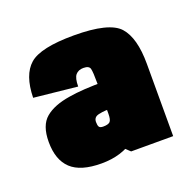

<svg xmlns="http://www.w3.org/2000/svg" viewBox="-63 -746 400 397"><g transform="rotate(-20 137.0 -548.0)"><path d="M164.5 -415.5H257V-574.5Q257 -632 234.8 -656.8Q212.5 -681.5 135 -681.5Q61.5 -681.5 37.2 -660.2Q13 -639 12 -589L107.5 -579Q107.5 -597.5 113.5 -604.5Q119.5 -611.5 130.5 -611.5Q143 -611.5 145 -604.2Q147 -597 147 -571V-432ZM99 -413Q144 -413 173.8 -436.2Q203.5 -459.5 203.5 -487.5L147 -505Q147 -491.5 143 -487.5Q139 -483.5 128 -483.5Q121 -483.5 119 -486.8Q117 -490 117 -497.5Q117 -503.5 120.5 -507Q124 -510.5 132 -511.5Q139 -513.5 163 -513.5V-570.5Q113 -570.5 84 -565.5Q48.5 -560 29.8 -544.2Q11 -528.5 11 -492Q11 -452.5 32 -432.8Q53 -413 99 -413Z"/></g></svg>

Font: Anybody ExtraCondensed Black
Style: Regular
Weight: 900
Width: 2
Version: Version 1.113;gftools[0.9.25]